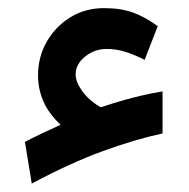

<svg xmlns="http://www.w3.org/2000/svg" viewBox="-20 -402 459 466"><path d="M163.6 -221.7Q163.6 -203.1 179.7 -180.7Q195.8 -158.2 224.6 -141.6Q258.3 -152.8 282 -159.4Q305.7 -166 327.1 -170.9Q348.6 -175.8 374.5 -180.2V-78.1Q308.6 -64 229.5 -35.2Q150.4 -6.3 57.1 43.5L40.5 -57.6Q63 -69.3 81.5 -78.1Q100.1 -86.9 127 -99.1Q97.7 -127 85 -156.7Q72.3 -186.5 72.3 -219.2Q72.3 -263.7 93.5 -300.8Q114.7 -337.9 150.9 -360.1Q187 -382.3 232.4 -382.3Q272.9 -382.3 302.7 -371.6Q332.5 -360.8 362.8 -338.4L331.1 -256.8Q305.7 -269.5 283.7 -276.4Q261.7 -283.2 238.8 -283.2Q209.5 -283.2 186.5 -264.6Q163.6 -246.1 163.6 -221.7Z"/></svg>

Font: Vazirmatn FD NL Medium
Style: Regular
Weight: 500
Designer: Saber Rastikerdar
Foundry: Saber Rastikerdar
Version: Version 33.003